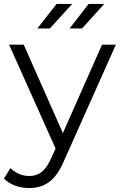

<svg xmlns="http://www.w3.org/2000/svg" viewBox="-38 -752 616 971"><path d="M548 -526 285 63Q253 137 211 168Q169 199 110 199Q72 199 39 187Q6 175 -18 151L15 98Q55 138 111 138Q147 138 172.5 118Q198 98 220 50L243 -1L8 -526H82L280 -79L478 -526ZM248 -732H327L214 -608H151ZM410 -732H489L377 -608H314Z"/></svg>

Font: Montserrat-Regular
Style: Regular
Weight: 400
Version: Version 7.200